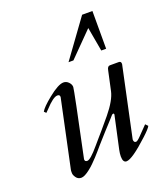

<svg xmlns="http://www.w3.org/2000/svg" viewBox="-134 -800 781 906"><g transform="rotate(-20 257.0 -347.0)"><path d="M482.4 -427.7V-424.8Q482.4 -423.3 407.7 -73.7Q407.7 -58.1 418.9 -58.1Q426.3 -58.1 442.9 -75.4Q459.5 -92.8 487.3 -121.1L499 -108.9Q492.7 -96.2 460.9 -66.9Q374.5 13.2 345.7 13.2Q327.6 13.2 327.6 -17.6Q327.6 -32.2 331.5 -50.3L367.2 -214.4Q367.2 -219.7 363 -219.7Q358.9 -219.7 355.2 -215.6Q351.6 -211.4 344 -202.9Q336.4 -194.3 323.5 -180.4Q310.5 -166.5 297.4 -151.9Q260.3 -110.8 251 -99.9Q241.7 -88.9 232.2 -77.9Q222.7 -66.9 211.4 -54.7Q200.2 -42.5 187.7 -30.3Q175.3 -18.1 163.1 -8.8Q135.3 13.2 118.9 13.2Q102.5 13.2 93.3 0.2Q84 -12.7 84 -22.5V-34.2Q84 -37.1 85 -40L156.7 -377.9V-379.9Q156.7 -390.6 144.5 -390.6Q123.5 -390.6 81.1 -344.2Q71.8 -334.5 67.9 -331.1L58.6 -340.3Q68.4 -359.4 114.3 -396.5Q166 -438.5 192.4 -438.5Q207 -438.5 218 -427Q229 -415.5 229 -402.6Q229 -389.6 160.2 -64.9V-63Q160.2 -52.2 172.4 -52.2Q188.5 -52.2 232.9 -105Q244.1 -118.2 256.8 -132.8Q269.5 -147.5 282.2 -162.1Q309.6 -194.3 331.1 -220.2Q380.4 -280.3 389.6 -322.8L410.6 -419.9Q414.1 -439.5 426.3 -439.5H470.7Q482.4 -439.5 482.4 -427.7ZM272.5 -520H248L384.8 -708.5H436.5V-519H412.1L390.6 -639.6Z"/></g></svg>

Font: Cardo-Italic
Style: Italic
Weight: 400
Italic angle: -12°
Designer: David J. Perry
Foundry: David J. Perry
Version: Version 0.991